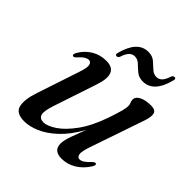

<svg xmlns="http://www.w3.org/2000/svg" viewBox="-175 -751 886 886"><g transform="rotate(45 268.5 -308.0)"><path d="M488 -87Q495.5 -83.5 487 -68.5Q465 -32 431.5 -11.2Q398 9.5 360.5 9.5Q307.5 9.5 307.5 -36.5Q307.5 -58 319.2 -91Q331 -124 347 -165Q311 -100.5 270 -62.2Q229 -24 189.2 -7.2Q149.5 9.5 117 9.5Q62 9.5 53.5 -27Q45 -63.5 66 -125L134 -329.5Q148.5 -372 144.5 -387.2Q140.5 -402.5 127 -402.5Q118 -402.5 106.5 -395.5Q95 -388.5 78.5 -370Q68.5 -360 62.5 -363Q54.5 -366.5 63 -383Q82.5 -417 114.8 -436.8Q147 -456.5 187 -456.5Q269 -456.5 233.5 -350L163 -138.5Q146 -88 152 -69Q158 -50 182.5 -50Q207 -50 242.8 -73.8Q278.5 -97.5 315.2 -148Q352 -198.5 379.5 -278Q395.5 -324.5 401 -346.5Q406.5 -368.5 406.5 -380Q406.5 -391 402.8 -398.2Q399 -405.5 399 -416Q399 -433.5 420.8 -445Q442.5 -456.5 479.5 -456.5Q508 -456.5 513.2 -438.8Q518.5 -421 505.5 -384L416 -122.5Q401 -79.5 404.2 -63.2Q407.5 -47 421.5 -47Q431 -47 442.5 -54.2Q454 -61.5 472 -80.5Q482 -90 488 -87ZM373.5 -507.5Q347.5 -507.5 330.5 -521.5Q313.5 -535.5 299 -549.8Q284.5 -564 265.5 -564Q234 -564 219 -515.5Q215 -504.5 205.5 -504.5Q194.5 -504.5 198.5 -519Q225.5 -623 295.5 -623Q321.5 -623 338.2 -608.8Q355 -594.5 369.8 -580.5Q384.5 -566.5 403.5 -566.5Q435 -566.5 449.5 -615.5Q454 -626 463.5 -626Q474 -626 470 -611.5Q443.5 -507.5 373.5 -507.5Z"/></g></svg>

Font: Fraunces 72pt S000
Style: Italic
Weight: 400
Italic angle: -16°
Version: Version 1.000; ttfautohint (v1.8.3)